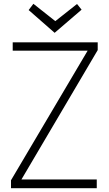

<svg xmlns="http://www.w3.org/2000/svg" viewBox="-20 -992 572 1012"><path d="M490 -46V0H38V-42L442 -725H47V-769H495V-728L93 -46ZM131 -939 156 -972 276 -877H267L386 -971L410 -941L268 -819Z"/></svg>

Font: Yaldevi ExtraLight
Style: Regular
Weight: 200
Designer: Sol Matas, Rajitha Manaperi, Kosala Senevirathne
Foundry: Mooniak
Version: Version 1.100